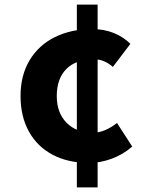

<svg xmlns="http://www.w3.org/2000/svg" viewBox="-20 -766 639 832"><path d="M69 -350Q69 -439 108 -504.5Q147 -570 217.5 -605Q288 -640 379 -640Q431 -640 473 -623Q515 -606 545 -576L469 -476Q432 -509 389 -509Q309 -509 267.5 -467Q226 -425 226 -350Q226 -277 268.5 -234Q311 -191 383 -191Q433 -191 487 -233L553 -131Q513 -96 463.5 -78Q414 -60 366 -60Q275 -60 208 -95.5Q141 -131 105 -196.5Q69 -262 69 -350ZM313 -746H403V46H313Z"/></svg>

Font: Merged Yaku Han JP ExtraBold
Style: Regular
Weight: 800
Designer: Ryoko NISHIZUKA 西塚涼子 (kana, bopomofo & ideographs); Paul D. Hunt (Latin, Greek & Cyrillic); Sandoll Communications 산돌커뮤니
Foundry: Adobe
Version: Version 2.004